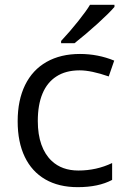

<svg xmlns="http://www.w3.org/2000/svg" viewBox="-20 -771 528 801"><path d="M53.7 -265.1Q53.7 -353 84.7 -416.3Q115.7 -479.5 174.3 -512.7Q232.9 -545.9 313.5 -545.9Q388.7 -545.9 456.5 -518.1L433.6 -452.1Q360.4 -477.5 312.5 -477.5Q253.9 -477.5 214.8 -451.7Q176.8 -427.2 157.2 -380.4Q137.7 -333.5 137.7 -266.1Q137.7 -210 152.6 -168Q167.5 -126 195.8 -99.6Q238.3 -59.6 307.1 -59.6Q382.3 -59.6 447.8 -90.8V-20.5Q391.1 9.8 304.2 9.8Q225.1 9.8 168.9 -22.7Q112.8 -55.2 83.3 -116.7Q53.7 -178.2 53.7 -265.1ZM355.5 -751H457.5V-742.2Q435.5 -716.3 387.9 -673.1Q340.3 -629.9 291 -590.8H234.9V-600.1Q272 -639.6 306.4 -682.9Q340.8 -726.1 355.5 -751Z"/></svg>

Font: Viking Open Sans
Style: Regular
Weight: 400
Foundry: Ascender Corporation
Version: Version 2.001